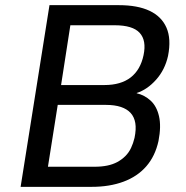

<svg xmlns="http://www.w3.org/2000/svg" viewBox="-20 -725 720 745"><path d="M60 0 172 -705H441Q514 -705 560.5 -683Q607 -661 626 -617.5Q645 -574 632 -508Q620 -454 585.5 -415.5Q551 -377 510 -364L511 -363Q541 -356 564.5 -334.5Q588 -313 597 -274Q606 -235 595 -178Q582 -119 547.5 -79.5Q513 -40 459 -20Q405 0 336 0ZM166 -78H347Q374 -78 396 -82.5Q418 -87 435.5 -96.5Q453 -106 466.5 -119.5Q480 -133 488.5 -151Q497 -169 502 -190Q509 -224 505 -247.5Q501 -271 487 -286.5Q473 -302 449 -310Q425 -318 391 -318H204ZM217 -395H385Q449 -395 487 -424.5Q525 -454 537 -511Q549 -568 522 -597.5Q495 -627 425 -627H253Z"/></svg>

Font: Nunito Sans 7pt SemiCondensed Medium
Style: Italic
Weight: 500
Width: 4
Italic angle: -9°
Designer: Vernon Adams
Foundry: Vernon Adams
Version: Version 3.101;gftools[0.9.27]